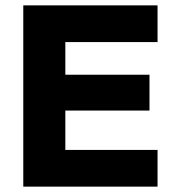

<svg xmlns="http://www.w3.org/2000/svg" viewBox="-20 -695 648 715"><path d="M566.7 0H66.7V-675H566.7V-538.3H223.3V-416.7H536.7V-283.3H223.3V-136.7H566.7Z"/></svg>

Font: Funnel Display ExtraBold
Style: Regular
Weight: 800
Designer: NORD ID, Kristian Moeller
Foundry: Dicotype
Version: Version 1.000